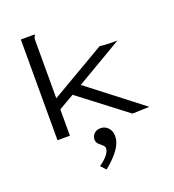

<svg xmlns="http://www.w3.org/2000/svg" viewBox="-164 -791 1078 1191"><g transform="rotate(-20 375.0 -195.0)"><path d="M294 -233 192 -174V0H110V-665H201V-658Q195 -652 193.5 -645Q192 -638 192 -621V-247L555 -459Q593 -454 636 -454H671L363 -273L716 0L604 4ZM334 275 303 241Q337 218 356.5 194Q376 170 376 151Q376 137 364 127Q352 117 339.5 105.5Q327 94 327 75Q327 53 342.5 37Q358 21 387 21Q415 21 435 42.5Q455 64 455 97Q455 141 423 185Q391 229 334 275Z"/></g></svg>

Font: Inconsolata ExtraExpanded
Style: Regular
Weight: 400
Width: 8
Monospace: yes
Designer: Raph Levien, Cyreal, Brenton Simpson
Foundry: Raph Levien, Cyreal, Google
Version: Version 3.001; ttfautohint (v1.8.2.53-6de2)